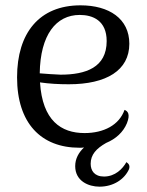

<svg xmlns="http://www.w3.org/2000/svg" viewBox="-20 -541 551 720"><path d="M454 67C440 92 412 121 370 121C334 121 320 99 320 73C320 39 341 16 378 -5C414 -20 442 -45 456 -79C469 -112 460 -124 447 -129C427 -72 369 -42 297 -42C209 -42 139 -89 130 -232C165 -227 200 -225 238 -225C379 -225 465 -277 465 -377C465 -471 389 -521 282 -521C127 -521 44 -417 44 -251C44 -79 134 13 278 13C284 13 289 13 295 12C275 31 262 54 262 82C262 138 312 159 353 159C406 159 447 131 464 93C468 80 463 73 454 67ZM279 -485C328 -485 380 -464 380 -387C380 -288 302 -261 207 -261C181 -262 154 -264 129 -266C131 -410 190 -485 279 -485Z"/></svg>

Font: Arima Koshi
Style: Regular
Weight: 400
Designer: Joana Correia and Natanael Gama
Foundry: NDISCOVER
Version: Version 1.019;PS 001.019;hotconv 1.0.88;makeotf.lib2.5.64775